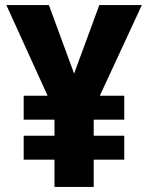

<svg xmlns="http://www.w3.org/2000/svg" viewBox="-20 -734 583 754"><path d="M271 -445 172 -714H5L167 -358H73V-264H194V-201H73V-107H194V0H348V-107H468V-201H348V-264H468V-358H372L537 -714H370Z"/></svg>

Font: Noto Sans Thai SemCond ExtBd
Style: Regular
Weight: 800
Width: 4
Designer: Monotype Design Team
Foundry: Monotype Imaging Inc.
Version: Version 2.002